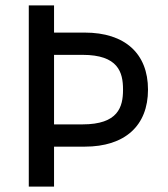

<svg xmlns="http://www.w3.org/2000/svg" viewBox="-20 -687 620 707"><path d="M292 -567H179V-667H86V0H179V-147H292C440 -147 525 -224 525 -357C525 -490 440 -567 292 -567ZM433 -356C433 -293 415 -229 284 -229H179V-485H284C415 -485 433 -421 433 -358C433 -358 433 -357 433 -357C433 -357 433 -356 433 -356Z"/></svg>

Font: Maven Pro
Style: Medium
Weight: 500
Designer: Joe Prince
Foundry: Joe Prince
Version: Version 1.003